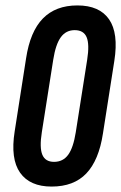

<svg xmlns="http://www.w3.org/2000/svg" viewBox="-20 -681 446 707"><path d="M170 6Q90 6 54 -45Q18 -96 34 -197L76 -466Q91 -565 138 -613Q185 -661 265 -661Q346 -661 381.5 -610Q417 -559 401 -457L359 -189Q344 -91 298 -42.5Q252 6 170 6ZM179 -85Q212 -85 231 -111Q250 -137 259 -194L301 -461Q310 -518 299 -544Q288 -570 255 -570Q223 -570 204 -544Q185 -518 176 -461L134 -194Q125 -137 136 -111Q147 -85 179 -85Z"/></svg>

Font: Sofia Sans Extra Condensed
Style: Bold Italic
Weight: 700
Italic angle: -9°
Designer: Botio Nikoltchev, Ani Petrova
Foundry: lettersoup
Version: Version 4.101